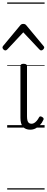

<svg xmlns="http://www.w3.org/2000/svg" viewBox="-58 -1030 380 1550"><path d="M186 17Q167 17 152 11Q137 5 127 -6.5Q117 -18 112 -36.5Q107 -55 107 -79V-496Q107 -506 113 -510.5Q119 -515 132 -515Q146 -515 153 -510.5Q160 -506 160 -496V-92Q160 -73 163 -59.5Q166 -46 174 -38.5Q182 -31 196 -31Q207 -31 217 -36.5Q227 -42 237.5 -53.5Q248 -65 258 -84Q262 -91 269 -90.5Q276 -90 283 -85Q291 -81 293.5 -74.5Q296 -68 292 -62Q281 -37 264 -19.5Q247 -2 227.5 7.5Q208 17 186 17ZM-15 -623Q-23 -623 -30.5 -631Q-38 -639 -38 -647Q-38 -649 -37 -652Q-36 -655 -33 -659L105 -825Q110 -831 115.5 -834Q121 -837 130 -837Q139 -837 144.5 -834Q150 -831 155 -825L293 -659Q297 -655 298 -652Q299 -649 299 -647Q299 -639 291 -631Q283 -623 275 -623Q270 -623 266.5 -625.5Q263 -628 259 -632L130 -769L2 -632Q-2 -628 -6 -625.5Q-10 -623 -15 -623ZM0 490H302V500H0ZM0 -20H302V0H0ZM0 -505H302V-500H0ZM0 -1010H302V-1000H0Z"/></svg>

Font: Playwrite PE Guides
Style: Regular
Weight: 400
Designer: Veronika Burian, José Scaglione
Foundry: TypeTogether
Version: Version 1.003